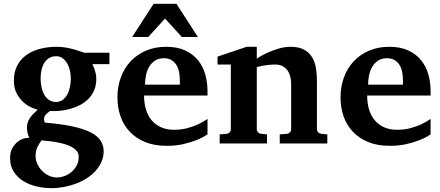

<svg xmlns="http://www.w3.org/2000/svg" viewBox="-20 -742 2278 993"><path d="M387.2 68.8Q387.2 51.3 376.5 38.6Q365.7 25.9 348.6 16.8Q331.5 7.8 310.1 2Q288.6 -3.9 267.1 -7.6Q245.6 -11.2 226.6 -12.9Q207.5 -14.6 194.8 -16.1Q189.9 -8.8 184.6 -1Q179.2 6.8 174.6 16.1Q169.9 25.4 167 36.9Q164.1 48.3 164.1 62Q163.6 85.9 173.3 106.7Q183.1 127.4 198.7 142.8Q214.4 158.2 234.1 167Q253.9 175.8 273.9 175.8Q293.9 175.8 314.2 168.2Q334.5 160.6 350.6 146.7Q366.7 132.8 377 113Q387.2 93.3 387.2 68.8ZM346.2 -335.9Q346.2 -356.4 341.6 -377.2Q336.9 -397.9 327.4 -414.3Q317.9 -430.7 303.7 -440.9Q289.6 -451.2 271 -451.2Q248.5 -451.2 232.9 -441.2Q217.3 -431.2 207.8 -414.6Q198.2 -397.9 194.1 -377.2Q189.9 -356.4 189.9 -335Q189.9 -313 194.6 -291.3Q199.2 -269.5 208.7 -252.7Q218.3 -235.8 233.4 -225.3Q248.5 -214.8 269 -214.8Q289.6 -214.8 304 -225.3Q318.4 -235.8 327.9 -253.2Q337.4 -270.5 341.8 -292.2Q346.2 -314 346.2 -335.9ZM458 -410.2Q463.4 -399.4 467.8 -387.2Q471.7 -376.5 474.9 -363Q478 -349.6 478 -334Q478 -300.3 466.8 -274.7Q455.6 -249 436.8 -230.2Q418 -211.4 393.6 -198.7Q369.1 -186 342.5 -178.7Q315.9 -171.4 289.1 -168.9Q262.2 -166.5 238.8 -168Q230 -162.1 222.9 -155.8Q215.8 -149.4 211.9 -142.3Q208 -135.3 207.8 -127Q207.5 -118.7 211.9 -107.9Q293.9 -101.1 351.8 -88.9Q409.7 -76.7 446.3 -58.6Q482.9 -40.5 499.5 -15.9Q516.1 8.8 516.1 40Q516.1 68.8 505.1 94.2Q494.1 119.6 475.1 140.9Q456.1 162.1 430.2 179Q404.3 195.8 374.3 207.3Q344.2 218.8 311.5 224.9Q278.8 231 246.1 231Q206.5 231 168.2 221.9Q129.9 212.9 99.6 193.8Q69.3 174.8 50.8 145.5Q32.2 116.2 32.2 76.2Q32.2 44.9 43.9 24.2Q55.7 3.4 71.8 -9Q87.9 -21.5 104.7 -25.9Q121.6 -30.3 131.8 -28.8Q125 -42.5 122.1 -57.4Q119.1 -72.3 119.1 -82Q119.1 -94.7 122.6 -106.2Q126 -117.7 132.8 -128.7Q139.6 -139.6 150.1 -150.9Q160.6 -162.1 174.8 -174.8Q161.6 -177.7 140.9 -187Q120.1 -196.3 100.3 -214.1Q80.6 -231.9 66.2 -259Q51.8 -286.1 51.8 -325.2Q51.8 -370.1 69.1 -403.1Q86.4 -436 116.5 -457.5Q146.5 -479 186.8 -489.5Q227.1 -500 272.9 -500Q296.4 -500 317.1 -496.6Q337.9 -493.2 355.7 -488.5Q373.5 -483.9 388.4 -478.5Q403.3 -473.1 416 -469.2H545.9V-410.2Z M910.2 -326.2Q910.2 -350.1 905.8 -371.1Q901.4 -392.1 891.4 -407.5Q881.3 -422.9 865.7 -431.9Q850.1 -440.9 828.1 -440.9Q800.3 -440.9 781.5 -428.5Q762.7 -416 751.2 -396.2Q739.7 -376.5 734.9 -352.1Q730 -327.6 730 -304.2H910.2ZM1053.2 -46.9Q1027.3 -29.8 995.1 -17.1Q967.3 -5.9 928.7 3.2Q890.1 12.2 842.3 12.2Q778.3 12.2 730.7 -7.3Q683.1 -26.9 651.1 -60.8Q619.1 -94.7 603.3 -140.1Q587.4 -185.5 587.4 -237.8Q587.4 -294.4 605.2 -342.5Q623 -390.6 656 -425.5Q689 -460.4 735.6 -480.2Q782.2 -500 839.4 -500Q897.9 -500 938.7 -480.7Q979.5 -461.4 1004.9 -429.4Q1030.3 -397.5 1041.7 -356.4Q1053.2 -315.4 1053.2 -272V-248H725.1Q725.1 -207 735.4 -174.3Q745.6 -141.6 765.4 -118.7Q785.2 -95.7 814 -83.3Q842.8 -70.8 879.4 -70.8Q917.5 -70.8 949 -79.3Q980.5 -87.9 1003.9 -98.6Q1030.8 -111.3 1053.2 -127ZM920.4 -550.8 833.5 -646 746.6 -550.8H663.6L774.4 -722.2H892.6L1003.4 -550.8Z M1426.8 0V-46.9L1463.9 -49.8Q1473.1 -50.8 1479.5 -57.4Q1485.8 -64 1485.8 -73.2V-308.1Q1485.8 -327.1 1481.4 -345.2Q1477.1 -363.3 1467.3 -377.2Q1457.5 -391.1 1441.9 -399.7Q1426.3 -408.2 1403.8 -408.2Q1383.3 -408.2 1365.7 -406Q1348.1 -403.8 1335.4 -401.4Q1320.3 -398.4 1308.1 -395V-73.2Q1308.1 -64 1314.9 -57.4Q1321.8 -50.8 1331.1 -49.8L1360.8 -46.9V0H1116.2V-46.9L1151.9 -49.8Q1161.1 -50.8 1167.5 -57.4Q1173.8 -64 1173.8 -73.2V-408.2H1105V-449.2L1255.9 -500H1308.1V-439Q1334 -456.1 1363.3 -469.2Q1388.2 -480.5 1419.4 -490.2Q1450.7 -500 1482.9 -500Q1525.9 -500 1552.7 -485.1Q1579.6 -470.2 1594.2 -445.8Q1608.9 -421.4 1614 -390.1Q1619.1 -358.9 1619.1 -326.2V-73.2Q1619.1 -64 1626 -57.4Q1632.8 -50.8 1642.1 -49.8L1672.9 -46.9V0Z M2064 -326.2Q2064 -350.1 2059.6 -371.1Q2055.2 -392.1 2045.2 -407.5Q2035.2 -422.9 2019.5 -431.9Q2003.9 -440.9 1981.9 -440.9Q1954.1 -440.9 1935.3 -428.5Q1916.5 -416 1905 -396.2Q1893.6 -376.5 1888.7 -352.1Q1883.8 -327.6 1883.8 -304.2H2064ZM2207 -46.9Q2181.2 -29.8 2148.9 -17.1Q2121.1 -5.9 2082.5 3.2Q2043.9 12.2 1996.1 12.2Q1932.1 12.2 1884.5 -7.3Q1836.9 -26.9 1804.9 -60.8Q1772.9 -94.7 1757.1 -140.1Q1741.2 -185.5 1741.2 -237.8Q1741.2 -294.4 1759 -342.5Q1776.9 -390.6 1809.8 -425.5Q1842.8 -460.4 1889.4 -480.2Q1936 -500 1993.2 -500Q2051.8 -500 2092.5 -480.7Q2133.3 -461.4 2158.7 -429.4Q2184.1 -397.5 2195.6 -356.4Q2207 -315.4 2207 -272V-248H1878.9Q1878.9 -207 1889.2 -174.3Q1899.4 -141.6 1919.2 -118.7Q1939 -95.7 1967.8 -83.3Q1996.6 -70.8 2033.2 -70.8Q2071.3 -70.8 2102.8 -79.3Q2134.3 -87.9 2157.7 -98.6Q2184.6 -111.3 2207 -127Z"/></svg>

Font: Charis SIL
Style: Bold
Weight: 700
Foundry: SIL International
Version: Version 4.112